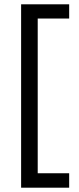

<svg xmlns="http://www.w3.org/2000/svg" viewBox="-20 -713 366 891"><path d="M78 158H301V91H155V-627H301V-693H78Z"/></svg>

Font: Noto Sans Syriac Western
Style: Regular
Weight: 400
Designer: Patrick Giasson and the Monotype Design Team
Foundry: Monotype Imaging Inc.
Version: Version 3.000